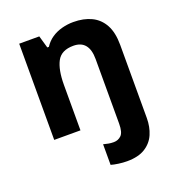

<svg xmlns="http://www.w3.org/2000/svg" viewBox="-142 -670 941 1024"><g transform="rotate(-20 328.5 -158.0)"><path d="M405 240Q382 240 357 236.5Q332 233 315 228V111Q330 115 343.5 117.5Q357 120 373 120Q398 120 415.5 103Q433 86 433 37V-330Q433 -383 411 -410Q389 -437 345 -437Q277 -437 252 -390.5Q227 -344 227 -257V0H78V-546H192L212 -476H221Q239 -504 265 -521.5Q291 -539 323 -547.5Q355 -556 388 -556Q447 -556 490.5 -535Q534 -514 558 -470Q582 -426 582 -356V59Q582 109 564.5 150Q547 191 508 215.5Q469 240 405 240Z"/></g></svg>

Font: Noto Sans Cham
Style: Bold
Weight: 700
Version: Version 2.002